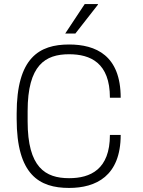

<svg xmlns="http://www.w3.org/2000/svg" viewBox="-20 -915 703 945"><path d="M301 -750H351L462 -892V-895H397L301 -750ZM574 -251H521C521 -81 425 -38 320 -38C203 -38 116 -91 116 -318V-368C116 -595 203 -648 320 -648C425 -648 521 -606 521 -434H574C574 -642 452 -696 320 -696C173 -696 62 -631 62 -356V-330C62 -55 173 10 320 10C452 10 574 -48 574 -251Z"/></svg>

Font: ChivoLight
Style: Regular
Weight: 300
Designer: Hector Gatti
Foundry: Omnibus-Type
Version: Version 1.004;PS 001.004;hotconv 1.0.88;makeotf.lib2.5.64775